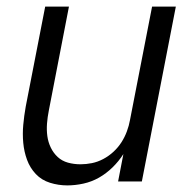

<svg xmlns="http://www.w3.org/2000/svg" viewBox="-20 -550 590 582"><path d="M184 12Q157 12 131.5 4Q106 -4 88.5 -22.5Q71 -41 62 -65.5Q53 -90 50.5 -117Q48 -144 50.5 -171.5Q53 -199 58 -227L117 -530H189L128 -215Q124 -195 122.5 -175.5Q121 -156 123.5 -137.5Q126 -119 134 -102.5Q142 -86 155 -74Q168 -62 186 -57Q204 -52 224 -52Q241 -52 258.5 -55.5Q276 -59 293 -68Q310 -77 324 -90Q338 -103 348 -118.5Q358 -134 364.5 -151.5Q371 -169 374 -186L441 -530H513L410 0H338L354 -83Q340 -61 321 -42.5Q302 -24 280 -11.5Q258 1 233 6.5Q208 12 184 12Z"/></svg>

Font: Lode Term
Style: Italic
Weight: 400
Italic angle: -11°
Monospace: yes
Designer: Belleve Invis
Foundry: Belleve Invis
Version: Version 29.2.0